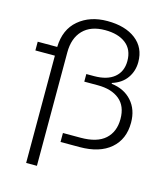

<svg xmlns="http://www.w3.org/2000/svg" viewBox="-130 -836 938 1100"><g transform="rotate(15 339.0 -286.0)"><path d="M14.2 -469.2V-521H129.9Q132.8 -625.5 200 -682.1Q267.1 -738.8 370.1 -738.8Q476.1 -738.8 538.6 -690.7Q601.1 -642.6 601.1 -557.1Q601.1 -503.9 572 -462.4Q543 -420.9 485.8 -402.8V-397.9Q562 -388.7 606.4 -338.6Q650.9 -288.6 650.9 -210.9Q650.9 -112.3 585.4 -56.2Q520 0 401.9 0H289.1V-53.2H394Q491.2 -53.2 539.1 -96.4Q586.9 -139.6 586.9 -215.8Q586.9 -292 540 -330.6Q493.2 -369.1 411.1 -369.1H331.1V-414.1H377Q454.6 -414.1 496.8 -449.2Q539.1 -484.4 539.1 -546.9Q539.1 -614.7 493.9 -649.9Q448.7 -685.1 371.1 -685.1Q285.6 -685.1 239.7 -637.5Q193.8 -589.8 193.8 -505.9V167H129.9V-469.2Z"/></g></svg>

Font: Lumene Sans Expanded Light
Style: Regular
Weight: 300
Width: 7
Designer: Deni Anggara
Version: Version 1.003;Glyphs 3.1.2 (3151)